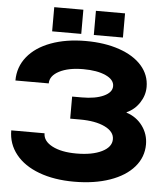

<svg xmlns="http://www.w3.org/2000/svg" viewBox="-60 -940 858 1005"><g transform="rotate(5 369.5 -437.5)"><path d="M369 -314H318V-430H369Q440 -430 483.5 -450Q527 -470 527 -503Q527 -537 482 -557.5Q437 -578 364 -578Q286 -578 238 -553Q190 -528 190 -488H15Q15 -559 58.5 -613Q102 -667 181.5 -696.5Q261 -726 364 -726Q464 -726 541 -699.5Q618 -673 660 -625Q702 -577 702 -514Q702 -470 676.5 -431Q651 -392 609 -373V-371Q662 -354 693.5 -311Q725 -268 725 -214Q725 -147 680.5 -95.5Q636 -44 554.5 -15.5Q473 13 366 13Q262 13 182.5 -16.5Q103 -46 59.5 -100.5Q16 -155 16 -226H191Q191 -185 239 -160Q287 -135 366 -135Q449 -135 499.5 -160Q550 -185 550 -226Q550 -266 500.5 -290Q451 -314 369 -314ZM337 -888V-761H184V-888ZM403 -888H556V-761H403Z"/></g></svg>

Font: Non Bureau Extended
Style: Bold
Weight: 700
Width: 7
Designer: Jona Saucedo
Foundry: Non Foundry
Version: Version 1.000; ttfautohint (v1.8.4)